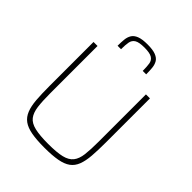

<svg xmlns="http://www.w3.org/2000/svg" viewBox="-251 -1066 1220 1220"><g transform="rotate(45 358.5 -456.0)"><path d="M359 8Q289 8 242.5 -0.5Q196 -9 168.5 -29Q141 -49 127 -84Q113 -119 109 -170.5Q105 -222 105 -294V-688H141V-264Q141 -192 147 -146Q153 -100 173.5 -73.5Q194 -47 238.5 -36.5Q283 -26 359 -26Q436 -26 479.5 -36.5Q523 -47 544 -73.5Q565 -100 570.5 -146Q576 -192 576 -264V-688H612V-294Q612 -222 608 -170.5Q604 -119 590.5 -84Q577 -49 549.5 -29Q522 -9 475.5 -0.5Q429 8 359 8ZM359 -920Q407 -920 433.5 -909.5Q460 -899 471 -880Q482 -861 484.5 -835.5Q487 -810 487 -779H456Q456 -817 452 -842Q448 -867 427.5 -879.5Q407 -892 359 -892Q311 -892 290.5 -879.5Q270 -867 265.5 -842Q261 -817 261 -779H230Q230 -810 232.5 -835.5Q235 -861 246.5 -880Q258 -899 284.5 -909.5Q311 -920 359 -920Z"/></g></svg>

Font: Saira Thin
Style: Regular
Weight: 100
Designer: Hector Gatti with collaboration of the Omnibus-Type team
Foundry: Omnibus-Type
Version: Version 1.101